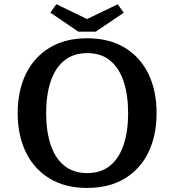

<svg xmlns="http://www.w3.org/2000/svg" viewBox="-20 -908 857 943"><path d="M408.2 15Q300.2 15 223.9 -31.2Q147.5 -77.4 107.2 -160Q66.9 -242.7 66.9 -352Q66.9 -462.3 107.2 -545Q147.5 -627.6 223.9 -673.8Q300.2 -720 408.2 -720Q516.5 -720 592.7 -673.8Q668.8 -627.6 709 -545Q749.1 -462.3 749.1 -352Q749.1 -242.7 709 -160Q668.8 -77.4 592.7 -31.2Q516.5 15 408.2 15ZM408.2 -57.9Q476.5 -57.9 521 -94.5Q565.4 -131.2 587.3 -197.3Q609.3 -263.5 609.3 -352Q609.3 -441.5 587.3 -507.7Q565.4 -573.8 521 -610.5Q476.5 -647.1 408.2 -647.1Q340.5 -647.1 295.5 -610.5Q250.6 -573.8 228.7 -507.7Q206.7 -441.5 206.7 -352Q206.7 -263.5 228.7 -197.3Q250.6 -131.2 295.5 -94.5Q340.5 -57.9 408.2 -57.9ZM256.9 -887.5 452.6 -792.6 419 -752.4H364.7L227.3 -846.2ZM558.2 -886.9 587.8 -845.5 450 -752.4H395.7L362.1 -792.6Z"/></svg>

Font: Andada Pro
Style: Regular
Weight: 400
Designer: Carolina Giovagnoli
Foundry: Huerta Tipografica
Version: Version 3.003